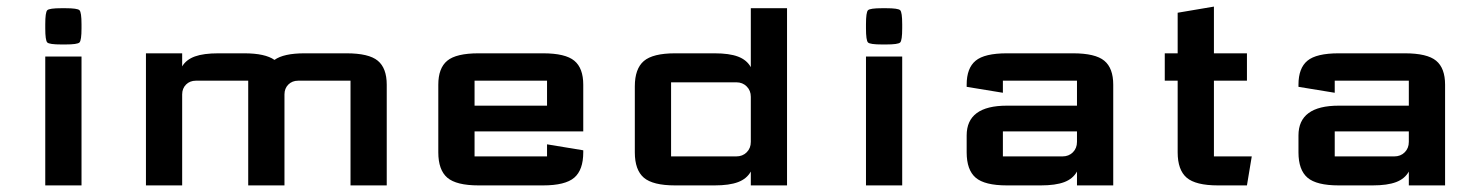

<svg xmlns="http://www.w3.org/2000/svg" viewBox="-20 -562 4478 582"><path d="M166 -427.2Q129.4 -427.2 123.3 -433.3Q117.2 -439.5 117.2 -476.1V-488.3Q117.2 -524.9 123.3 -531Q129.4 -537.1 166 -537.1H178.2Q214.8 -537.1 220.9 -531Q227.1 -524.9 227.1 -488.3V-476.1Q227.1 -439.5 220.9 -433.3Q214.8 -427.2 178.2 -427.2ZM117.2 0V-390.6H227.1V0Z M532.2 0H422.4V-400.4H532.2V-360.8Q544.4 -381.3 570.8 -390.9Q597.2 -400.4 642.1 -400.4H720.2Q783.7 -400.4 812 -380.4Q839.8 -400.4 903.3 -400.4H1030.3Q1098.1 -400.4 1125.2 -377.9Q1152.3 -355.5 1152.3 -305.2V0H1042.5V-317.4H883.8Q865.7 -317.4 854 -305.7Q842.3 -293.9 842.3 -275.9V0H732.4V-317.4H573.7Q555.7 -317.4 543.9 -305.7Q532.2 -293.9 532.2 -275.9Z M1748 -106.4V-100.1Q1748 -46.9 1720.7 -23.4Q1693.4 0 1626 0H1430.7Q1363.3 0 1335.9 -23.4Q1308.6 -46.9 1308.6 -100.1V-305.2Q1308.6 -355.5 1335.7 -377.9Q1362.8 -400.4 1430.7 -400.4H1626Q1693.8 -400.4 1720.9 -377.9Q1748 -355.5 1748 -305.2V-163.6H1418.5V-87.9H1638.2V-124.5ZM1638.2 -241.7V-317.4H1418.5V-241.7Z M2255.9 -131.8V-268.6Q2255.9 -287.6 2243.4 -300Q2231 -312.5 2211.9 -312.5H2014.2V-87.9H2211.9Q2231 -87.9 2243.4 -100.3Q2255.9 -112.8 2255.9 -131.8ZM2255.9 0V-42Q2243.7 -20 2217.3 -10Q2190.9 0 2146 0H2026.4Q1959 0 1931.6 -23.4Q1904.3 -46.9 1904.3 -100.1V-300.3Q1904.3 -353.5 1931.6 -377Q1959 -400.4 2026.4 -400.4H2146Q2190.9 -400.4 2217.3 -390.4Q2243.7 -380.4 2255.9 -358.4V-537.1H2365.7V0Z M2653.8 -427.2Q2617.2 -427.2 2611.1 -433.3Q2605 -439.5 2605 -476.1V-488.3Q2605 -524.9 2611.1 -531Q2617.2 -537.1 2653.8 -537.1H2666Q2702.6 -537.1 2708.7 -531Q2714.8 -524.9 2714.8 -488.3V-476.1Q2714.8 -439.5 2708.7 -433.3Q2702.6 -427.2 2666 -427.2ZM2605 0V-390.6H2714.8V0Z M3244.6 -163.6H3020V-87.9H3200.7Q3219.7 -87.9 3232.2 -100.3Q3244.6 -112.8 3244.6 -131.8ZM3244.6 -241.7V-317.4H3020V-280.8L2910.2 -298.8V-305.2Q2910.2 -355.5 2937.3 -377.9Q2964.4 -400.4 3032.2 -400.4H3232.4Q3300.3 -400.4 3327.4 -377.9Q3354.5 -355.5 3354.5 -305.2V0H3244.6V-42Q3232.4 -20 3206.1 -10Q3179.7 0 3134.8 0H3032.2Q2964.8 0 2937.5 -23.4Q2910.2 -46.9 2910.2 -100.1V-151.4Q2910.2 -241.7 3032.2 -241.7Z M3671.9 0Q3604.5 0 3577.1 -23.4Q3549.8 -46.9 3549.8 -100.1V-317.4H3510.7V-400.4H3549.8V-523.4L3659.7 -542V-400.4H3759.8V-317.4H3659.7V-87.9H3774.4L3759.8 0Z M4250.5 -163.6H4025.9V-87.9H4206.5Q4225.6 -87.9 4238 -100.3Q4250.5 -112.8 4250.5 -131.8ZM4250.5 -241.7V-317.4H4025.9V-280.8L3916 -298.8V-305.2Q3916 -355.5 3943.1 -377.9Q3970.2 -400.4 4038.1 -400.4H4238.3Q4306.2 -400.4 4333.3 -377.9Q4360.4 -355.5 4360.4 -305.2V0H4250.5V-42Q4238.3 -20 4211.9 -10Q4185.5 0 4140.6 0H4038.1Q3970.7 0 3943.4 -23.4Q3916 -46.9 3916 -100.1V-151.4Q3916 -241.7 4038.1 -241.7Z"/></svg>

Font: Squarish Sans CT
Style: Regular
Weight: 400
Version: Version 0.9